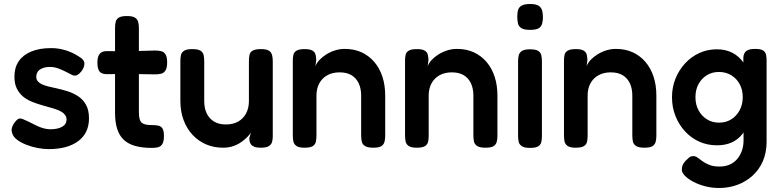

<svg xmlns="http://www.w3.org/2000/svg" viewBox="-20 -728 3900 958"><path d="M223 16Q197 16 168 10.5Q139 5 112 -5.5Q85 -16 65.5 -30.5Q46 -45 41 -63Q37 -73 38 -82.5Q39 -92 44 -102.5Q49 -113 59 -124Q68 -135 77.5 -136.5Q87 -138 102 -130Q115 -125 130.5 -117Q146 -109 162.5 -101Q179 -93 196.5 -88Q214 -83 231 -83Q268 -83 290 -95.5Q312 -108 312 -131Q312 -144 305 -154Q298 -164 286.5 -170.5Q275 -177 259.5 -182.5Q244 -188 226.5 -192.5Q209 -197 190 -203Q165 -210 140 -220Q115 -230 95.5 -246Q76 -262 64 -286Q52 -310 52 -346Q52 -391 73.5 -422.5Q95 -454 136 -471Q177 -488 235 -488Q255 -488 273.5 -485Q292 -482 309.5 -476.5Q327 -471 343.5 -463Q360 -455 375 -445Q400 -431 401 -412.5Q402 -394 387 -373Q376 -359 365 -353.5Q354 -348 342 -353Q326 -361 307.5 -370.5Q289 -380 269.5 -387Q250 -394 229 -394Q209 -394 193 -388Q177 -382 169 -371Q161 -360 161 -345Q161 -331 169 -322Q177 -313 190 -307Q203 -301 221 -296.5Q239 -292 259 -288Q287 -282 316 -273Q345 -264 369.5 -248Q394 -232 409 -205.5Q424 -179 424 -137Q424 -64 370.5 -24Q317 16 223 16Z M738 10Q689 10 654 0Q619 -10 597 -31Q575 -52 564.5 -85.5Q554 -119 554 -165V-589Q554 -607 557.5 -620Q561 -633 573.5 -640.5Q586 -648 613 -648Q641 -648 653.5 -640Q666 -632 669.5 -618.5Q673 -605 673 -589V-169Q673 -148 676.5 -135Q680 -122 687.5 -115.5Q695 -109 707.5 -106.5Q720 -104 738 -104Q757 -104 770.5 -101Q784 -98 791 -86.5Q798 -75 798 -49Q798 -21 789.5 -8.5Q781 4 767.5 7Q754 10 738 10ZM513 -473 616 -472 754 -476Q771 -476 784.5 -472.5Q798 -469 806 -456.5Q814 -444 814 -416Q814 -390 806 -377Q798 -364 785 -360.5Q772 -357 755 -357L621 -359L510 -358Q485 -359 475.5 -372.5Q466 -386 466 -417Q466 -446 477.5 -459.5Q489 -473 513 -473Z M1093 9Q1047 9 1008.5 -7.5Q970 -24 941 -55Q912 -86 896 -129Q880 -172 880 -224V-423Q880 -440 883 -453.5Q886 -467 899 -475Q912 -483 939 -483Q968 -483 980.5 -475Q993 -467 996 -453Q999 -439 999 -422V-224Q999 -188 1011.5 -162Q1024 -136 1048 -121.5Q1072 -107 1107 -107Q1143 -107 1168.5 -121.5Q1194 -136 1208 -162.5Q1222 -189 1222 -224V-424Q1222 -441 1225 -454.5Q1228 -468 1241 -475.5Q1254 -483 1282 -483Q1310 -483 1322 -475Q1334 -467 1337.5 -453Q1341 -439 1341 -423V-48Q1341 -33 1337.5 -20Q1334 -7 1321.5 1Q1309 9 1281 9Q1261 9 1249.5 4.5Q1238 0 1232.5 -7.5Q1227 -15 1225.5 -23Q1224 -31 1224 -39L1232 -66Q1226 -57 1214 -44.5Q1202 -32 1184.5 -19.5Q1167 -7 1144 1Q1121 9 1093 9Z M1499 9Q1472 9 1459.5 0.5Q1447 -8 1444 -21.5Q1441 -35 1441 -52V-426Q1441 -442 1444 -455Q1447 -468 1460 -475.5Q1473 -483 1500 -483Q1524 -483 1536 -477Q1548 -471 1552 -462Q1556 -453 1556.5 -444Q1557 -435 1558 -430L1554 -398Q1560 -414 1574 -429Q1588 -444 1608 -456.5Q1628 -469 1651.5 -476.5Q1675 -484 1700 -484Q1747 -484 1784 -467Q1821 -450 1847.5 -419Q1874 -388 1888 -345.5Q1902 -303 1902 -250V-51Q1902 -34 1898.5 -20.5Q1895 -7 1883 1Q1871 9 1842 9Q1814 9 1801 0.5Q1788 -8 1785 -21.5Q1782 -35 1782 -52V-251Q1782 -287 1769.5 -313Q1757 -339 1733.5 -353Q1710 -367 1674 -367Q1639 -367 1613 -352.5Q1587 -338 1573 -312Q1559 -286 1559 -251V-51Q1559 -34 1556 -20.5Q1553 -7 1540.5 1Q1528 9 1499 9Z M2059 9Q2032 9 2019.5 0.5Q2007 -8 2004 -21.5Q2001 -35 2001 -52V-426Q2001 -442 2004 -455Q2007 -468 2020 -475.5Q2033 -483 2060 -483Q2084 -483 2096 -477Q2108 -471 2112 -462Q2116 -453 2116.5 -444Q2117 -435 2118 -430L2114 -398Q2120 -414 2134 -429Q2148 -444 2168 -456.5Q2188 -469 2211.5 -476.5Q2235 -484 2260 -484Q2307 -484 2344 -467Q2381 -450 2407.5 -419Q2434 -388 2448 -345.5Q2462 -303 2462 -250V-51Q2462 -34 2458.5 -20.5Q2455 -7 2443 1Q2431 9 2402 9Q2374 9 2361 0.5Q2348 -8 2345 -21.5Q2342 -35 2342 -52V-251Q2342 -287 2329.5 -313Q2317 -339 2293.5 -353Q2270 -367 2234 -367Q2199 -367 2173 -352.5Q2147 -338 2133 -312Q2119 -286 2119 -251V-51Q2119 -34 2116 -20.5Q2113 -7 2100.5 1Q2088 9 2059 9Z M2624 10Q2597 10 2584 1.5Q2571 -7 2568 -20.5Q2565 -34 2565 -51V-423Q2565 -439 2568.5 -452.5Q2572 -466 2584.5 -474Q2597 -482 2625 -482Q2653 -482 2665.5 -474Q2678 -466 2681 -452Q2684 -438 2684 -421V-50Q2684 -33 2681 -19.5Q2678 -6 2665.5 2Q2653 10 2624 10ZM2624 -579Q2595 -579 2581.5 -587.5Q2568 -596 2564.5 -611Q2561 -626 2561 -644Q2561 -663 2564.5 -677Q2568 -691 2582 -699.5Q2596 -708 2625 -708Q2655 -708 2668 -699Q2681 -690 2685 -675.5Q2689 -661 2689 -642Q2689 -625 2685 -610Q2681 -595 2668 -587Q2655 -579 2624 -579Z M2852 9Q2825 9 2812.5 0.5Q2800 -8 2797 -21.5Q2794 -35 2794 -52V-426Q2794 -442 2797 -455Q2800 -468 2813 -475.5Q2826 -483 2853 -483Q2877 -483 2889 -477Q2901 -471 2905 -462Q2909 -453 2909.5 -444Q2910 -435 2911 -430L2907 -398Q2913 -414 2927 -429Q2941 -444 2961 -456.5Q2981 -469 3004.5 -476.5Q3028 -484 3053 -484Q3100 -484 3137 -467Q3174 -450 3200.5 -419Q3227 -388 3241 -345.5Q3255 -303 3255 -250V-51Q3255 -34 3251.5 -20.5Q3248 -7 3236 1Q3224 9 3195 9Q3167 9 3154 0.5Q3141 -8 3138 -21.5Q3135 -35 3135 -52V-251Q3135 -287 3122.5 -313Q3110 -339 3086.5 -353Q3063 -367 3027 -367Q2992 -367 2966 -352.5Q2940 -338 2926 -312Q2912 -286 2912 -251V-51Q2912 -34 2909 -20.5Q2906 -7 2893.5 1Q2881 9 2852 9Z M3568 210Q3532 210 3499 201.5Q3466 193 3439.5 179Q3413 165 3397.5 149Q3382 133 3382 119Q3382 105 3386.5 95Q3391 85 3400 75Q3412 63 3419.5 57Q3427 51 3440 51Q3451 51 3461.5 59Q3472 67 3486 77Q3500 87 3520 95Q3540 103 3571 103Q3597 103 3619 94Q3641 85 3656.5 67.5Q3672 50 3681 26Q3690 2 3690 -28L3689 -442Q3691 -465 3705 -474.5Q3719 -484 3748 -484Q3775 -484 3787 -476.5Q3799 -469 3802 -455.5Q3805 -442 3805 -426V-21Q3805 34 3786 77Q3767 120 3734 149.5Q3701 179 3658.5 194.5Q3616 210 3568 210ZM3557 -3Q3510 -3 3469.5 -21Q3429 -39 3398.5 -72Q3368 -105 3350.5 -148.5Q3333 -192 3333 -243Q3333 -293 3350.5 -336Q3368 -379 3398.5 -412Q3429 -445 3469.5 -463.5Q3510 -482 3556 -482Q3601 -482 3634.5 -464.5Q3668 -447 3690 -415Q3712 -383 3723.5 -339Q3735 -295 3735 -242Q3735 -169 3715 -115Q3695 -61 3656 -32Q3617 -3 3557 -3ZM3568 -116Q3602 -116 3628.5 -132.5Q3655 -149 3670.5 -178Q3686 -207 3686 -243Q3686 -280 3670.5 -308.5Q3655 -337 3628 -353Q3601 -369 3567 -369Q3533 -369 3506.5 -352.5Q3480 -336 3465 -308Q3450 -280 3450 -243Q3450 -206 3465.5 -177.5Q3481 -149 3507.5 -132.5Q3534 -116 3568 -116Z"/></svg>

Font: Fredoka Light Medium
Style: Regular
Weight: 500
Version: Version 2.001